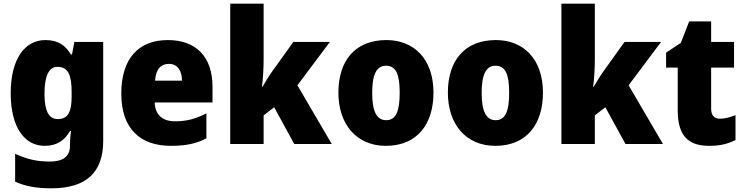

<svg xmlns="http://www.w3.org/2000/svg" viewBox="-20 -780 4030 1040"><path d="M226 -563C113 -563 38 -459 38 -275C38 -93 111 10 222 10C291 10 331 -22 359 -70H365C361 -46 359 -18 359 1V10C359 68 321 95 250 95C177 95 126 82 62 53V204C119 230 179 240 259 240C451 240 539 150 539 -17V-553H383L370 -485H364C334 -535 294 -563 226 -563ZM291 -418C350 -418 368 -372 368 -281V-256C368 -174 348 -135 293 -135C245 -135 221 -177 221 -272C221 -369 245 -418 291 -418Z M889 -563C734 -563 637 -467 637 -273C637 -81 741 10 906 10C990 10 1046 -3 1098 -31V-166C1040 -136 991 -123 929 -123C856 -123 820 -161 818 -225H1131V-310C1131 -476 1039 -563 889 -563ZM895 -434C940 -434 965 -400 966 -343H820C824 -408 854 -434 895 -434Z M1408 -460V-760H1227V0H1408V-155L1465 -199L1574 0H1777L1591 -318L1767 -553H1569L1455 -394C1439 -372 1417 -336 1402 -310H1399C1405 -356 1408 -413 1408 -460Z M2328 -278C2328 -461 2222 -563 2073 -563C1904 -563 1813 -452 1813 -278C1813 -107 1911 10 2070 10C2241 10 2328 -109 2328 -278ZM1996 -277C1996 -375 2019 -424 2071 -424C2126 -424 2145 -375 2145 -278C2145 -180 2126 -129 2072 -129C2018 -129 1996 -181 1996 -277Z M2921 -278C2921 -461 2815 -563 2666 -563C2497 -563 2406 -452 2406 -278C2406 -107 2504 10 2663 10C2834 10 2921 -109 2921 -278ZM2589 -277C2589 -375 2612 -424 2664 -424C2719 -424 2738 -375 2738 -278C2738 -180 2719 -129 2665 -129C2611 -129 2589 -181 2589 -277Z M3202 -460V-760H3021V0H3202V-155L3259 -199L3368 0H3571L3385 -318L3561 -553H3363L3249 -394C3233 -372 3211 -336 3196 -310H3193C3199 -356 3202 -413 3202 -460Z M3880 -137C3849 -137 3832 -155 3832 -191V-414H3956V-553H3832V-664H3713L3668 -548L3588 -495V-414H3651V-182C3651 -39 3713 10 3822 10C3884 10 3924 -2 3964 -21V-156C3934 -145 3908 -137 3880 -137Z"/></svg>

Font: Noto Sans Khmer SemiCondensed Black
Style: Regular
Weight: 900
Width: 4
Designer: Danh Hong and the Monotype Design Team
Foundry: Monotype Imaging Inc.
Version: Version 2.004